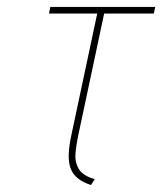

<svg xmlns="http://www.w3.org/2000/svg" viewBox="-20 -520 467 553"><path d="M206 -133 280 -481H423L427 -500H125L121 -481H260L186 -133Q179 -101 178 -77Q177 -53 183 -36Q189 -19 203.5 -7Q218 5 242 13L253 -4Q218 -14 206.5 -34Q195 -54 197.5 -80Q200 -106 206 -133Z"/></svg>

Font: Advent Pro Thin
Style: Italic
Weight: 250
Italic angle: -12°
Version: Version 3.000